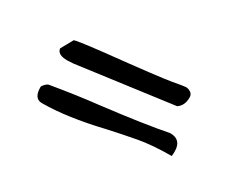

<svg xmlns="http://www.w3.org/2000/svg" viewBox="-49 -491 591 491"><g transform="rotate(30 246.0 -245.0)"><path d="M91.8 -135.7Q68.4 -135.7 68.4 -169.9Q68.4 -172.9 74.7 -179.2Q81.1 -185.5 85 -185.5Q160.2 -198.2 223.6 -205.1Q345.7 -219.7 415 -233.4Q448.2 -233.4 448.2 -198.2Q448.2 -191.4 447.3 -184.6Q391.6 -184.6 349.1 -176.8Q306.6 -168.9 267.6 -160.2Q165 -135.7 91.8 -135.7ZM111.3 -263.7 93.8 -262.7Q64.5 -262.7 62.5 -280.3L82 -315.4Q85 -318.4 162.1 -327.1Q322.3 -343.8 354 -349.6Q385.7 -355.5 391.6 -355.5Q397.5 -355.5 404.8 -351.1Q412.1 -346.7 412.1 -336.9Q412.1 -312.5 395.5 -301.8Z"/></g></svg>

Font: Architects Daughter
Style: Regular
Weight: 400
Designer: Kimberly Geswein
Foundry: Kimberly Geswein
Version: Version 1.003 2010